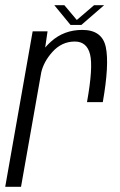

<svg xmlns="http://www.w3.org/2000/svg" viewBox="-37 -715 458 735"><path d="M296 -324Q320 -457.5 307.8 -506.8Q295.5 -556 249.5 -556Q199 -556 163 -515.5Q130.5 -479 121 -438.5L43.5 0H-17L88 -595H145L136 -533Q146 -545 158.5 -556Q208 -600.5 278 -600.5Q354 -600.5 368 -534.8Q382 -469 356.5 -324ZM233 -619.5 171 -695H209.5L257 -638.5L323 -695H361.5L274.5 -619.5Z"/></svg>

Font: Anybody Light
Style: Italic
Weight: 300
Italic angle: -10°
Designer: Tyler Finck
Foundry: Etcetera Type Company
Version: Version 1.010; ttfautohint (v1.8.3) -l 8 -r 50 -G 200 -x 14 